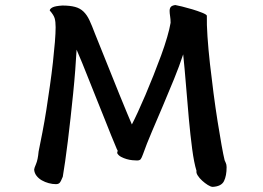

<svg xmlns="http://www.w3.org/2000/svg" viewBox="-20 -684 1040 760"><path d="M176.8 -642.6Q177.7 -649.4 188 -654.8Q198.2 -660.2 226.6 -662.1Q256.8 -662.1 276.9 -656.7Q296.9 -651.4 310.5 -638.2Q324.2 -625 334 -604Q343.8 -583 355.5 -551.8Q418 -395.5 453.1 -309.1Q488.3 -222.7 502 -191.4Q511.7 -210 525.9 -240.7Q540 -271.5 555.7 -308.1Q571.3 -344.7 587.4 -385.3Q603.5 -425.8 617.7 -464.4Q631.8 -502.9 641.6 -536.6Q651.4 -570.3 655.3 -593.8Q655.3 -608.4 653.3 -620.1Q651.4 -631.8 651.4 -641.1Q651.4 -650.4 655.8 -656.2Q660.2 -662.1 673.8 -664.1Q680.7 -663.1 700.7 -658.2Q720.7 -653.3 741.7 -647Q762.7 -640.6 779.8 -633.8Q796.9 -627 798.8 -622.1Q797.9 -588.9 801.3 -539.1Q804.7 -489.3 811 -432.1Q817.4 -375 825.2 -315.4Q833 -255.9 841.3 -203.6Q849.6 -151.4 856.9 -110.4Q864.3 -69.3 869.1 -49.8Q875 -37.1 876 -32.2Q877 -27.3 877 -22.5Q877 11.7 866.7 32.7Q856.4 53.7 822.3 55.7Q814.5 55.7 802.7 48.3Q791 41 780.3 31.2Q769.5 21.5 762.7 10.7Q755.9 0 757.8 -7.8Q748 -39.1 740.7 -94.2Q733.4 -149.4 727.5 -213.9Q721.7 -278.3 716.3 -345.7Q710.9 -413.1 705.1 -468.8Q690.4 -423.8 668.9 -371.1Q647.5 -318.4 625 -265.6Q602.5 -212.9 581.1 -162.6Q559.6 -112.3 545.9 -73.2Q541 -59.6 537.1 -54.2Q533.2 -48.8 522.5 -48.8Q515.6 -48.8 504.4 -49.8Q493.2 -50.8 481.4 -54.2Q469.7 -57.6 459.5 -63Q449.2 -68.4 444.3 -77.1Q443.4 -79.1 444.3 -81.1Q445.3 -83 445.3 -85Q446.3 -88.9 444.8 -89.8Q443.4 -90.8 438.5 -103.5Q431.6 -119.1 419.9 -148.4Q408.2 -177.7 394 -213.4Q379.9 -249 363.8 -288.6Q347.7 -328.1 333 -365.7Q318.4 -403.3 305.2 -435.1Q292 -466.8 283.2 -487.3Q281.2 -451.2 277.8 -406.2Q274.4 -361.3 269.5 -313.5Q264.6 -265.6 259.3 -217.3Q253.9 -168.9 248.5 -125Q243.2 -81.1 237.8 -44.4Q232.4 -7.8 228.5 15.6Q220.7 35.2 215.8 40Q210.9 44.9 201.2 44.9Q187.5 44.9 172.9 41Q158.2 37.1 145.5 29.8Q132.8 22.5 124.5 11.7Q116.2 1 115.2 -12.7Q115.2 -17.6 122.6 -34.7Q129.9 -51.8 132.8 -84Q139.6 -117.2 147.9 -160.2Q156.2 -203.1 163.6 -250Q170.9 -296.9 177.7 -345.2Q184.6 -393.6 189.5 -437.5Q194.3 -481.4 197.3 -517.6Q200.2 -553.7 200.2 -576.2Q200.2 -598.6 196.3 -611.8Q192.4 -625 176.8 -642.6Z"/></svg>

Font: JasonHandwriting4
Style: Regular
Weight: 400
Version: Version 1.01.21